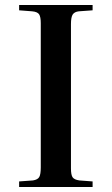

<svg xmlns="http://www.w3.org/2000/svg" viewBox="-20 -743 444 763"><path d="M56 0V-22L111 -26Q130 -29 136 -39.5Q142 -50 142 -78V-651Q142 -676 135.5 -686Q129 -696 108 -698L56 -702V-723H348V-702L293 -698Q276 -696 269 -685.5Q262 -675 262 -647V-74Q262 -48 268.5 -38.5Q275 -29 295 -26L348 -22V0Z"/></svg>

Font: Literata 60pt Medium
Style: Regular
Weight: 500
Designer: Latin by Veronika Burian and Jose Scaglione. Greek by Irene Vlachou. Cyrillic by Vera Evstafieva.
Foundry: TypeTogether
Version: Version 3.103;gftools[0.9.29]